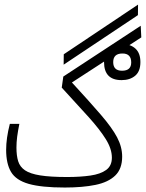

<svg xmlns="http://www.w3.org/2000/svg" viewBox="-20 -817 637 838"><path d="M263.2 1.5Q161.1 1.5 105.5 -14.4Q49.8 -30.3 28.3 -66.4Q6.8 -102.5 6.8 -163.1Q6.8 -213.4 22.9 -276.4H64.5Q58.1 -244.6 54.9 -220.2Q51.8 -195.8 51.8 -172.9Q51.8 -137.7 59.3 -113.3Q66.9 -88.9 89.1 -73.7Q111.3 -58.6 155.5 -51.5Q199.7 -44.4 272.9 -44.4Q330.6 -44.4 374.5 -50.8Q418.5 -57.1 443.4 -75.2Q468.3 -93.3 468.3 -128.9Q468.3 -167 441.9 -209.5Q415.5 -252 366.5 -306.4Q317.4 -360.8 249.5 -434.6L256.3 -482.9L594.2 -704.6L596.7 -653.8L293.9 -457Q372.1 -372.1 420.4 -315.9Q468.8 -259.8 491 -217.8Q513.2 -175.8 513.2 -133.3Q513.2 -80.1 482.9 -50.8Q452.6 -21.5 396.5 -10Q340.3 1.5 263.2 1.5ZM257.8 -534.7 258.3 -580.1 582.5 -796.9 582 -751ZM510.7 -467.3Q434.1 -467.3 434.1 -545.9Q434.1 -584 456.8 -604.2Q479.5 -624.5 514.6 -624.5Q549.8 -624.5 571.3 -604.7Q592.8 -585 592.8 -545.9Q592.8 -505.4 569.8 -486.3Q546.9 -467.3 510.7 -467.3ZM512.7 -508.3Q552.7 -508.3 552.7 -544.4Q552.7 -583.5 514.6 -583.5Q474.1 -583.5 474.1 -545.9Q474.1 -508.3 512.7 -508.3Z"/></svg>

Font: Cascadia Mono ExtraLight
Style: Regular
Weight: 200
Monospace: yes
Designer: Aaron Bell
Foundry: Saja Typeworks
Version: Version 2404.023; ttfautohint (v1.8.4)